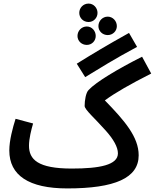

<svg xmlns="http://www.w3.org/2000/svg" viewBox="-20 -1032 865 1073"><path d="M475 -909C503 -909 525 -932 525 -960C525 -988 503 -1012 475 -1012C445 -1012 423 -988 423 -960C423 -932 445 -909 475 -909ZM582 -836C610 -836 633 -858 633 -886C633 -915 610 -939 582 -939C553 -939 530 -915 530 -886C530 -858 553 -836 582 -836ZM465 -781C493 -781 515 -803 515 -831C515 -860 493 -884 465 -884C436 -884 413 -860 413 -831C413 -803 436 -781 465 -781ZM456 -601C533 -648 621 -703 746 -770L701 -848C577 -779 489 -726 409 -676ZM356 21C622 21 755 -37 755 -164C755 -267 676 -358 566 -471C626 -515 707 -561 825 -621L774 -715C637 -646 517 -574 475 -529C460 -514 453 -471 453 -440C453 -419 511 -370 571 -302C614 -254 639 -210 639 -175C639 -110 537 -90 381 -90C191 -90 142 -141 142 -218C142 -257 155 -308 165 -342L67 -368C51 -318 32 -247 32 -191C32 -52 141 21 356 21Z"/></svg>

Font: Noto Sans Arabic UI Cn SmBd
Style: Regular
Weight: 600
Width: 3
Designer: Monotype Design Team, Nadine Chahine and Nizar Qandah
Foundry: Monotype Imaging Inc.
Version: Version 2.010